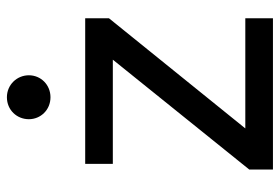

<svg xmlns="http://www.w3.org/2000/svg" viewBox="-144 -646 791 542"><g transform="rotate(-90 251.0 -375.5)"><path d="M247 -628C282 -628 309 -655 309 -689C309 -723 282 -751 247 -751C211 -751 185 -723 185 -689C185 -656 211 -628 247 -628ZM470 0V-78H159L470 -463V-530H59V-452H353L43 -67V0Z"/></g></svg>

Font: Be Vietnam Pro
Style: Regular
Weight: 400
Designer: Lam Bao, Tony Le, Vietanh Nguyen
Foundry: Yellow Type Foundry
Version: Version 1.002